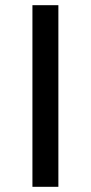

<svg xmlns="http://www.w3.org/2000/svg" viewBox="-20 -720 350 740"><path d="M105 -700H205V0H105Z"/></svg>

Font: CMG Sans Medium
Style: Regular
Weight: 500
Designer: Julieta Ulanovsky
Foundry: Julieta Ulanovsky
Version: Version 7.200